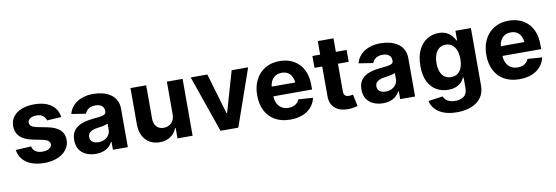

<svg xmlns="http://www.w3.org/2000/svg" viewBox="-62 -1138 5255 1816"><g transform="rotate(-10 2566.0 -230.0)"><path d="M513.9 -390 376 -381.8Q370.5 -407.9 347 -426.6Q323.5 -445.3 284.2 -445.3Q249 -445.3 225.2 -430.6Q201.4 -415.9 201.4 -391.8Q201.4 -372 216.7 -358.1Q232.1 -344.2 269.9 -336.3L369.1 -316.8Q448.3 -301 487.5 -264.6Q526.6 -228.3 526.6 -169.3Q526.6 -115.4 495.3 -75Q464.1 -34.5 409.3 -12Q354.6 10.5 283.8 10.5Q211.4 10.5 158.6 -9.9Q105.9 -30.4 74.7 -68.1Q43.5 -105.9 36.3 -157.8L184.6 -165.6Q191.7 -132.5 217.7 -115.4Q243.7 -98.2 284 -98.2Q323.6 -98.2 348.1 -113.9Q372.7 -129.5 372.7 -153.3Q372.7 -174.2 355.6 -187.5Q338.5 -200.8 302.7 -208.2L208.4 -227.3Q128.5 -243.7 89.6 -282.7Q50.6 -321.7 50.6 -382.8Q50.6 -435.6 79.3 -473.6Q108.1 -511.6 160.1 -532.2Q212.1 -552.7 281.8 -552.7Q350.7 -552.7 400.1 -532.9Q449.6 -513 478.6 -476.6Q507.6 -440.2 513.9 -390Z M777.7 10.4Q725.7 10.4 684.5 -8Q643.4 -26.3 619.9 -62.4Q596.5 -98.5 596.5 -152.3Q596.5 -198 613 -228.7Q629.5 -259.4 658.3 -278.3Q687.1 -297.2 723.9 -307.1Q760.6 -317 801.4 -320.7Q848.8 -325.3 877.9 -329.6Q906.9 -333.9 920.3 -342.9Q933.6 -352 933.6 -369.3V-371.7Q933.6 -394.2 923.9 -410Q914.2 -425.7 895.6 -433.9Q877.1 -442.2 850.2 -442.2Q823 -442.2 802.7 -434.1Q782.4 -426 769.2 -412Q756 -398 750.2 -380.1L612.1 -402Q625.4 -449.4 657.9 -483.1Q690.4 -516.8 739.4 -534.8Q788.4 -552.7 850.8 -552.7Q896.2 -552.7 938.1 -542.1Q980.1 -531.4 1013.1 -509.1Q1046.2 -486.7 1065.4 -451.7Q1084.6 -416.7 1084.6 -368.2V0H941.6V-76H936.9Q923.6 -50.5 901.7 -31.1Q879.8 -11.7 849 -0.7Q818.3 10.4 777.7 10.4ZM820.9 -94.1Q854.3 -94.1 879.9 -107.5Q905.6 -120.9 920.2 -143.7Q934.8 -166.5 934.8 -194.9V-252.7Q927.9 -248.4 915.4 -244.6Q902.9 -240.8 887.5 -237.8Q872.2 -234.8 857.1 -232.5Q842 -230.3 829.7 -228.5Q802.8 -224.7 782.9 -216.1Q762.9 -207.4 751.9 -193.1Q740.8 -178.8 740.8 -157.4Q740.8 -126.3 763.3 -110.2Q785.8 -94.1 820.9 -94.1Z M1555.9 -232V-545.9H1706.8V0H1561.7V-99.2H1555.9Q1537.5 -51.6 1494.9 -22.1Q1452.2 7.3 1390.8 6.8Q1336 6.8 1294.4 -17.7Q1252.8 -42.3 1229.5 -88.3Q1206.2 -134.4 1206.2 -198V-545.9H1357.2V-224.6Q1357.2 -177 1383.1 -148.8Q1409 -120.6 1452.1 -121.1Q1479.3 -121.1 1502.8 -133.6Q1526.4 -146.1 1541.1 -170.8Q1555.9 -195.6 1555.9 -232Z M2336.3 -545.9 2145.7 0H1974.8L1784.8 -545.9H1944.7L2059.4 -154.9H2065.2L2178.1 -545.9Z M2645.1 10.5Q2561.2 10.5 2500.3 -23.6Q2439.5 -57.7 2406.9 -120.8Q2374.4 -183.9 2374.4 -270.3Q2374.4 -354.6 2406.9 -418.1Q2439.4 -481.6 2498.5 -517.2Q2557.7 -552.7 2637.9 -552.7Q2692.1 -552.7 2738.9 -535.5Q2785.7 -518.3 2820.9 -483.7Q2856.1 -449.2 2875.7 -397.3Q2895.3 -345.3 2895.3 -275.6V-234.2H2434.6V-327.5H2822.1L2751.6 -303.1Q2751.6 -344.9 2738.9 -375.5Q2726.2 -406.2 2701.2 -423.1Q2676.2 -440 2639.1 -440Q2602 -440 2576.2 -423Q2550.4 -406 2536.9 -376.5Q2523.4 -347.1 2523.4 -309V-243Q2523.4 -198.8 2538.9 -167.3Q2554.4 -135.7 2582.4 -118.9Q2610.4 -102.1 2647.5 -102.1Q2672.6 -102.1 2693.1 -109.3Q2713.7 -116.5 2728.5 -130.7Q2743.4 -144.8 2751 -165.2L2890.6 -155.9Q2880 -105.5 2847.6 -68Q2815.2 -30.6 2763.9 -10Q2712.6 10.5 2645.1 10.5Z M3282 -545.9V-431.8H2953.5V-545.9ZM3027.9 -675.8H3178.9V-168Q3178.9 -140.7 3191.2 -127.7Q3203.5 -114.6 3230.5 -114.6Q3239.1 -114.6 3249.9 -116.2Q3260.6 -117.8 3268.2 -119.7L3292.2 -6.4Q3267.3 0.9 3244.1 4.3Q3221 7.7 3198.3 7.7Q3116.9 7.7 3072.4 -33.1Q3027.9 -73.9 3027.9 -147.9Z M3536.5 10.4Q3484.5 10.4 3443.3 -8Q3402.1 -26.3 3378.7 -62.4Q3355.3 -98.5 3355.3 -152.3Q3355.3 -198 3371.8 -228.7Q3388.3 -259.4 3417.1 -278.3Q3445.9 -297.2 3482.7 -307.1Q3519.4 -317 3560.2 -320.7Q3607.6 -325.3 3636.7 -329.6Q3665.7 -333.9 3679.1 -342.9Q3692.4 -352 3692.4 -369.3V-371.7Q3692.4 -394.2 3682.7 -410Q3672.9 -425.7 3654.4 -433.9Q3635.8 -442.2 3609 -442.2Q3581.8 -442.2 3561.5 -434.1Q3541.2 -426 3528 -412Q3514.7 -398 3509 -380.1L3370.9 -402Q3384.2 -449.4 3416.7 -483.1Q3449.2 -516.8 3498.2 -534.8Q3547.2 -552.7 3609.6 -552.7Q3655 -552.7 3696.9 -542.1Q3738.9 -531.4 3771.9 -509.1Q3805 -486.7 3824.2 -451.7Q3843.4 -416.7 3843.4 -368.2V0H3700.4V-76H3695.7Q3682.4 -50.5 3660.5 -31.1Q3638.6 -11.7 3607.8 -0.7Q3577.1 10.4 3536.5 10.4ZM3579.7 -94.1Q3613.1 -94.1 3638.7 -107.5Q3664.4 -120.9 3679 -143.7Q3693.6 -166.5 3693.6 -194.9V-252.7Q3686.7 -248.4 3674.2 -244.6Q3661.7 -240.8 3646.3 -237.8Q3631 -234.8 3615.9 -232.5Q3600.8 -230.3 3588.5 -228.5Q3561.6 -224.7 3541.7 -216.1Q3521.7 -207.4 3510.6 -193.1Q3499.6 -178.8 3499.6 -157.4Q3499.6 -126.3 3522.1 -110.2Q3544.6 -94.1 3579.7 -94.1Z M4209.4 215.8Q4135.9 215.8 4083.4 195.8Q4031 175.7 4000.1 141.2Q3969.2 106.6 3960.4 63.7L4100 44.9Q4106.2 61.5 4120 75.7Q4133.8 89.8 4156.7 98.4Q4179.7 107 4212.9 107Q4262.1 107 4294.3 83.2Q4326.6 59.4 4326.6 3.3V-96.5H4319.9Q4310.3 -74.2 4290.2 -53.8Q4270.1 -33.4 4239.1 -20.5Q4208 -7.6 4164.3 -7.6Q4103 -7.6 4052.8 -36.4Q4002.6 -65.1 3972.7 -124.1Q3942.8 -183.1 3942.8 -273.6Q3942.8 -366.7 3973.2 -428.7Q4003.6 -490.6 4054 -521.7Q4104.4 -552.7 4164.5 -552.7Q4210.1 -552.7 4241.1 -537.4Q4272.2 -522 4291.7 -499Q4311.1 -476.1 4321.3 -453.7H4327.1V-545.9H4475.8V5.7Q4475.8 75.1 4441.7 121.9Q4407.5 168.8 4347.5 192.3Q4287.4 215.8 4209.4 215.8ZM4212.3 -121.5Q4266.9 -121.5 4296.9 -162.1Q4327 -202.6 4327 -274.4Q4327 -322.4 4313.6 -357.8Q4300.3 -393.2 4274.8 -412.8Q4249.2 -432.4 4212.3 -432.4Q4174.9 -432.4 4149.3 -412.2Q4123.7 -392 4110.7 -356.4Q4097.7 -320.8 4097.7 -274.4Q4097.7 -227.7 4110.8 -193.3Q4123.9 -158.8 4149.6 -140.1Q4175.3 -121.5 4212.3 -121.5Z M4845.8 10.5Q4761.9 10.5 4701 -23.6Q4640.1 -57.7 4607.6 -120.8Q4575.1 -183.9 4575.1 -270.3Q4575.1 -354.6 4607.6 -418.1Q4640 -481.6 4699.2 -517.2Q4758.4 -552.7 4838.6 -552.7Q4892.8 -552.7 4939.6 -535.5Q4986.4 -518.3 5021.6 -483.7Q5056.7 -449.2 5076.4 -397.3Q5096 -345.3 5096 -275.6V-234.2H4635.3V-327.5H5022.8L4952.2 -303.1Q4952.2 -344.9 4939.6 -375.5Q4926.9 -406.2 4901.9 -423.1Q4876.9 -440 4839.7 -440Q4802.6 -440 4776.9 -423Q4751.1 -406 4737.6 -376.5Q4724.1 -347.1 4724.1 -309V-243Q4724.1 -198.8 4739.6 -167.3Q4755.1 -135.7 4783.1 -118.9Q4811.1 -102.1 4848.1 -102.1Q4873.2 -102.1 4893.8 -109.3Q4914.4 -116.5 4929.2 -130.7Q4944 -144.8 4951.7 -165.2L5091.3 -155.9Q5080.7 -105.5 5048.3 -68Q5015.9 -30.6 4964.6 -10Q4913.3 10.5 4845.8 10.5Z"/></g></svg>

Font: GitLab Sans
Style: Regular
Weight: 400
Designer: Rasmus Andersson
Foundry: Modifications by GitLab B.V., manufactured by rsms
Version: Version 4.000;git-c8fb6b7